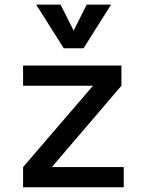

<svg xmlns="http://www.w3.org/2000/svg" viewBox="-20 -796 626 816"><path d="M149.4 -26.4 78.1 -85.9 424.8 -489.3 496.1 -431.6ZM78.1 0V-85.9H505.9V0ZM78.1 -431.6V-517.6H496.1V-431.6ZM251 -590.8 133.8 -776.4H237.3L297.9 -656.2H288.1L348.6 -776.4H452.1L335 -590.8Z"/></svg>

Font: Cascadia Code PL
Style: Regular
Weight: 400
Monospace: yes
Designer: Aaron Bell
Foundry: Saja Typeworks
Version: Version 2102.003